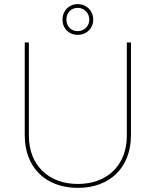

<svg xmlns="http://www.w3.org/2000/svg" viewBox="-20 -906 755 931"><path d="M357 -737C400 -737 432 -768 432 -811C432 -854 400 -886 357 -886C314 -886 283 -854 283 -811C283 -768 314 -737 357 -737ZM357 -755C325 -755 302 -778 302 -811C302 -844 325 -868 357 -868C387 -868 413 -844 413 -811C413 -778 387 -755 357 -755ZM358 5C514 5 615 -95 615 -250V-700H595V-248C595 -106 501 -14 358 -14C214 -14 120 -106 120 -248V-700H100V-250C100 -94 201 5 358 5Z"/></svg>

Font: Fixel Display Thin
Style: Regular
Weight: 100
Designer: AlfaBravo + MacPaw
Foundry: Kyrylo Tkachov, Marchela Mozhyna, Serhii Makarenko, Maria Weinstein, Zakhar Kryvoshyya
Version: Version 1.211